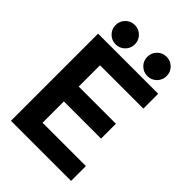

<svg xmlns="http://www.w3.org/2000/svg" viewBox="-262 -1018 1126 1126"><g transform="rotate(45 300.5 -455.5)"><path d="M498.8 -422.9H190.4V-599.6H549.8V-722.7H51.3V0H549.8V-123H190.4V-299.8H498.8ZM351.3 -831.1Q351.3 -797.6 374.6 -774.3Q397.9 -751 431.4 -751Q464.8 -751 488.2 -774.3Q511.5 -797.6 511.5 -831.1Q511.5 -864.5 488.2 -887.8Q464.8 -911.1 431.4 -911.1Q397.9 -911.1 374.6 -887.8Q351.3 -864.5 351.3 -831.1ZM88.1 -831.1Q88.1 -797.6 111.5 -774.3Q134.8 -751 168.2 -751Q201.7 -751 225 -774.3Q248.3 -797.6 248.3 -831.1Q248.3 -864.5 225 -887.8Q201.7 -911.1 168.2 -911.1Q134.8 -911.1 111.5 -887.8Q88.1 -864.5 88.1 -831.1Z"/></g></svg>

Font: Giphurs
Style: Regular
Weight: 400
Version: Version 2.010